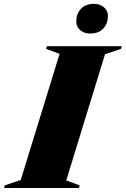

<svg xmlns="http://www.w3.org/2000/svg" viewBox="-76 -948 633 968"><path d="M224.5 -676.5 156.5 -701.5 160 -715H537.5L534 -701.5L453.5 -674.5L258 -38.5L325.5 -13.5L322.5 0H-55.5L-52 -13.5L28.5 -40.5ZM378 -779Q348 -779 328.2 -796.2Q308.5 -813.5 308.5 -840.5Q308.5 -877.5 331.5 -903Q354.5 -928.5 398.5 -928.5Q428.5 -928.5 448.2 -911.2Q468 -894 468 -867Q468 -830 445.2 -804.5Q422.5 -779 378 -779Z"/></svg>

Font: Newsreader Display ExtraBold
Style: Italic
Weight: 800
Italic angle: -17°
Designer: Hugues Gentile
Foundry: Production Type
Version: Version 1.001